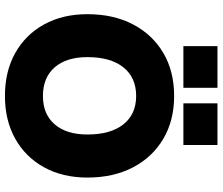

<svg xmlns="http://www.w3.org/2000/svg" viewBox="-80 -790 879 758"><g transform="rotate(90 359.0 -411.5)"><path d="M388.5 -831H553V-696.5H388.5ZM162.5 -831H327V-696.5H162.5ZM36.5 -317.5Q36.5 -420.5 76.8 -497.5Q117 -574.5 189.5 -617.2Q262 -660 359.5 -660Q456 -660 528.5 -617.2Q601 -574.5 641.2 -497.5Q681.5 -420.5 681.5 -317.5Q681.5 -220 641.2 -146.8Q601 -73.5 528.5 -32.8Q456 8 359.5 8Q262 8 189.5 -32.8Q117 -73.5 76.8 -146.8Q36.5 -220 36.5 -317.5ZM511.5 -317.5Q511.5 -409 471.5 -459.5Q431.5 -510 359.5 -510Q286.5 -510 246.2 -459.5Q206 -409 206 -317.5Q206 -235 246.2 -188.5Q286.5 -142 359.5 -142Q431.5 -142 471.5 -188.5Q511.5 -235 511.5 -317.5Z"/></g></svg>

Font: Overused Grotesk ExtraBold
Style: Regular
Weight: 800
Version: Version 0.004